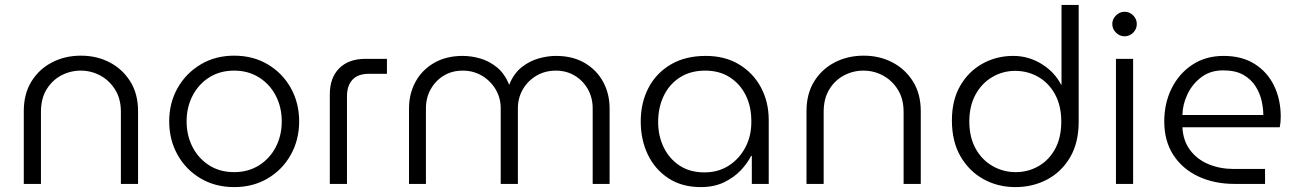

<svg xmlns="http://www.w3.org/2000/svg" viewBox="-20 -750 5291 783"><path d="M77 0V-297Q77 -367 108 -417.5Q139 -468 192 -495.5Q245 -523 310 -523Q375 -523 427.5 -495.5Q480 -468 511.5 -417.5Q543 -367 543 -297V0H473V-294Q473 -347 449.5 -384.5Q426 -422 389 -442Q352 -462 309 -462Q267 -462 230 -442.5Q193 -423 170 -385.5Q147 -348 147 -294V0Z M935 13Q858 13 798 -22.5Q738 -58 704 -119Q670 -180 670 -255Q670 -330 704 -390.5Q738 -451 798 -487Q858 -523 935 -523Q1012 -523 1072 -487.5Q1132 -452 1166 -391Q1200 -330 1200 -255Q1200 -180 1166 -119Q1132 -58 1072 -22.5Q1012 13 935 13ZM935 -48Q992 -48 1036 -75.5Q1080 -103 1104.5 -150Q1129 -197 1129 -255Q1129 -313 1104.5 -360Q1080 -407 1036 -434.5Q992 -462 935 -462Q877 -462 833.5 -434.5Q790 -407 765.5 -360Q741 -313 741 -255Q741 -197 765.5 -150Q790 -103 833.5 -75.5Q877 -48 935 -48Z M1325 0V-365Q1325 -433 1363.5 -471.5Q1402 -510 1470 -510H1558V-449H1484Q1440 -449 1417.5 -425Q1395 -401 1395 -357V0Z M1648 0V-308Q1648 -367 1674 -415.5Q1700 -464 1749.5 -493Q1799 -522 1867 -522Q1902 -522 1938.5 -511.5Q1975 -501 2006.5 -475.5Q2038 -450 2056 -405H2057Q2075 -450 2107 -475.5Q2139 -501 2176 -511.5Q2213 -522 2247 -522Q2316 -522 2365 -493Q2414 -464 2440 -415.5Q2466 -367 2466 -308V0H2397V-308Q2397 -352 2377 -387Q2357 -422 2323 -442Q2289 -462 2247 -462Q2203 -462 2168 -441.5Q2133 -421 2112.5 -386Q2092 -351 2092 -308V0H2022V-308Q2022 -351 2001 -386Q1980 -421 1945 -441.5Q1910 -462 1867 -462Q1824 -462 1790.5 -442Q1757 -422 1737 -387Q1717 -352 1717 -308V0Z M2838 13Q2761 13 2706 -23Q2651 -59 2622 -119.5Q2593 -180 2593 -255Q2593 -331 2624.5 -391.5Q2656 -452 2715.5 -487Q2775 -522 2858 -522Q2937 -522 2994.5 -487Q3052 -452 3083.5 -393Q3115 -334 3115 -260V0H3046V-114H3043Q3028 -84 3000.5 -55Q2973 -26 2932.5 -6.5Q2892 13 2838 13ZM2853 -47Q2909 -47 2952 -74.5Q2995 -102 3020 -149.5Q3045 -197 3044 -257Q3044 -316 3021 -362Q2998 -408 2956 -435Q2914 -462 2856 -462Q2796 -462 2753 -434.5Q2710 -407 2687 -359.5Q2664 -312 2664 -252Q2664 -196 2686.5 -149.5Q2709 -103 2751 -75Q2793 -47 2853 -47Z M3269 0V-297Q3269 -367 3300 -417.5Q3331 -468 3384 -495.5Q3437 -523 3502 -523Q3567 -523 3619.5 -495.5Q3672 -468 3703.5 -417.5Q3735 -367 3735 -297V0H3665V-294Q3665 -347 3641.5 -384.5Q3618 -422 3581 -442Q3544 -462 3501 -462Q3459 -462 3422 -442.5Q3385 -423 3362 -385.5Q3339 -348 3339 -294V0Z M4121 13Q4192 13 4250.5 -18Q4309 -49 4344 -108.5Q4379 -168 4379 -254V-730H4309V-405H4307Q4281 -456 4228 -489Q4175 -522 4112 -522Q4043 -522 3986 -490Q3929 -458 3895.5 -399.5Q3862 -341 3862 -259Q3862 -173 3897 -112.5Q3932 -52 3990.5 -19.5Q4049 13 4121 13ZM4122 -48Q4072 -48 4028.5 -72.5Q3985 -97 3959 -143.5Q3933 -190 3933 -255Q3933 -318 3958.5 -364.5Q3984 -411 4027 -436Q4070 -461 4120 -461Q4171 -461 4214 -436.5Q4257 -412 4282.5 -365.5Q4308 -319 4308 -254Q4308 -188 4282.5 -142Q4257 -96 4214.5 -72Q4172 -48 4122 -48Z M4531 0V-510H4601V0ZM4566 -602Q4546 -602 4531 -617Q4516 -632 4516 -652Q4516 -672 4531 -687Q4546 -702 4566 -702Q4587 -702 4601.5 -687Q4616 -672 4616 -652Q4616 -632 4601.5 -617Q4587 -602 4566 -602Z M5014 0Q4932 0 4867 -30.5Q4802 -61 4765 -118Q4728 -175 4728 -255Q4728 -329 4758 -389.5Q4788 -450 4842.5 -486Q4897 -522 4970 -522Q5045 -522 5097 -489Q5149 -456 5176 -400Q5203 -344 5203 -274Q5203 -251 5199 -231H4802Q4805 -175 4834 -137Q4863 -99 4909.5 -80Q4956 -61 5010 -61H5139V0ZM4802 -281H5132Q5132 -306 5125.5 -337Q5119 -368 5101 -397Q5083 -426 5051 -444.5Q5019 -463 4968 -463Q4916 -463 4879.5 -435.5Q4843 -408 4823 -366.5Q4803 -325 4802 -281Z"/></svg>

Font: MuseoModerno Light
Style: Regular
Weight: 300
Designer: Pablo Cosgaya, Héctor Gatti, Marcela Romero, and the Authors of The MuseoModerno Project.
Foundry: Omnibus-Type Team
Version: Version 1.001